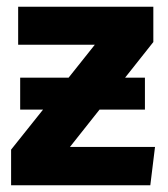

<svg xmlns="http://www.w3.org/2000/svg" viewBox="-20 -551 499 571"><path d="M276 -225H411V-320H352L436 -426V-531H34V-418H262L184 -320H40V-225H108L13 -106V0H427L441 -114H188Z"/></svg>

Font: Fira Sans
Style: Bold
Weight: 700
Designer: Carrois Corporate & Edenspiekermann AG
Foundry: Carrois Corporate GbR & Edenspiekermann AG
Version: Version 4.203